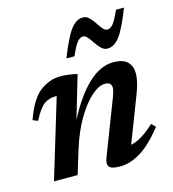

<svg xmlns="http://www.w3.org/2000/svg" viewBox="-103 -753 765 850"><g transform="rotate(-15 279.5 -328.0)"><path d="M44.5 -277 21.5 -286.5Q53 -376 96.5 -409Q140 -442 191 -442Q212 -442 229.2 -439.5Q246.5 -437 267 -432L209.5 -237Q261 -336.5 317.2 -389Q373.5 -441.5 431 -441.5Q478.5 -441.5 497.8 -421Q517 -400.5 517 -368.5Q517 -333.5 497.5 -282L415 -68Q465 -78.5 524 -134.5L542 -116.5Q486 -46 437.8 -17Q389.5 12 344.5 12Q305 12 294.2 -0.5Q283.5 -13 296 -45L390 -288.5Q402 -319.5 402 -334Q402 -345 395.2 -352Q388.5 -359 371.5 -359Q344.5 -359 310 -328.8Q275.5 -298.5 241.8 -241.8Q208 -185 184 -106.5L151.5 0H43L152.5 -362H145Q116.5 -362 94.2 -346Q72 -330 44.5 -277ZM541.5 -663Q507 -574 481.5 -540.2Q456 -506.5 425 -506.5Q409 -506.5 396.8 -518.5Q384.5 -530.5 374 -546.5Q363.5 -562.5 353.5 -574.5Q343.5 -586.5 332.5 -586.5Q319.5 -586.5 306.8 -572Q294 -557.5 274 -511.5H237Q272 -600.5 297.5 -634.2Q323 -668 354 -668Q369.5 -668 382 -656Q394.5 -644 404.8 -628Q415 -612 425 -600Q435 -588 446 -588Q459 -588 471.8 -602.5Q484.5 -617 505 -663Z"/></g></svg>

Font: Newsreader Text SemiBold
Style: Italic
Weight: 600
Italic angle: -17°
Designer: Hugues Gentile
Foundry: Production Type
Version: Version 1.001